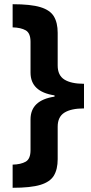

<svg xmlns="http://www.w3.org/2000/svg" viewBox="-20 -734 434 912"><path d="M40 158V48Q79 47 102 34Q125 21 125 -21V-167Q125 -258 239 -275V-281Q125 -298 125 -389V-535Q125 -577 102 -590Q79 -603 40 -604V-714Q126 -714 172 -700Q218 -686 236 -656Q254 -626 254 -578V-423Q254 -376 286 -356Q318 -336 379 -336V-219Q318 -219 286 -199Q254 -179 254 -132V22Q254 70 236 100Q218 130 172 144Q126 158 40 158Z"/></svg>

Font: Noto Sans
Style: Bold
Weight: 700
Designer: Monotype Design Team
Foundry: Monotype Imaging Inc.
Version: Version 2.000;GOOG;noto-source:20170915:90ef993387c0; ttfaut